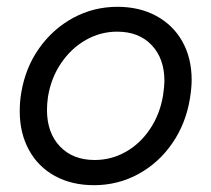

<svg xmlns="http://www.w3.org/2000/svg" viewBox="-20 -532 621 564"><path d="M38 -205Q38 -233 42 -257Q54 -332 94.5 -389.5Q135 -447 195 -479.5Q255 -512 325 -512Q390 -512 439.5 -485Q489 -458 516 -409.5Q543 -361 543 -297Q543 -275 538 -243Q526 -169 486 -111Q446 -53 386 -20.5Q326 12 256 12Q191 12 141.5 -15Q92 -42 65 -91.5Q38 -141 38 -205ZM118 -209Q118 -142 156 -102Q194 -62 258 -62Q307 -62 349.5 -86Q392 -110 421 -153.5Q450 -197 459 -252Q463 -280 463 -294Q463 -360 425.5 -399.5Q388 -439 324 -439Q275 -439 232 -414.5Q189 -390 159.5 -346.5Q130 -303 121 -248Q118 -227 118 -209Z"/></svg>

Font: Oak Sans
Style: Italic
Weight: 400
Italic angle: -9.49998°
Foundry: Erik Kennedy, Walven
Version: Version 1.000